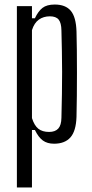

<svg xmlns="http://www.w3.org/2000/svg" viewBox="-20 -627 404 847"><path d="M54.5 200V-600H121V-546.5H134Q148.5 -577.5 167.5 -592.2Q186.5 -607 221.5 -607Q269 -607 292.2 -579.5Q315.5 -552 317.5 -488Q318.5 -454 319 -406.5Q319.5 -359 319.5 -306.5Q319.5 -254 319 -203.5Q318.5 -153 317.5 -112Q315.5 -49 290.8 -21Q266 7 218.5 7Q188.5 7 169 -7.2Q149.5 -21.5 134 -53.5H121V200ZM196.5 -45Q223.5 -45 237 -59.8Q250.5 -74.5 251 -107.5Q252.5 -162 253.2 -212.5Q254 -263 254 -310.2Q254 -357.5 253 -402.8Q252 -448 251 -492.5Q250.5 -526 238.8 -540.5Q227 -555 200 -555Q172 -555 151.5 -540.5Q131 -526 121 -494V-106Q131.5 -73 149.2 -59Q167 -45 196.5 -45Z"/></svg>

Font: Big Shoulders Display Thin
Style: Regular
Weight: 400
Version: Version 2.002